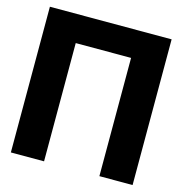

<svg xmlns="http://www.w3.org/2000/svg" viewBox="-105 -808 865 905"><g transform="rotate(15 327.0 -355.5)"><path d="M28 0H190V-577H460V0H622V-711H28Z"/></g></svg>

Font: Asimov Pro
Style: Blk
Weight: 900
Designer: Google
Version: Version 2.000980; 2014